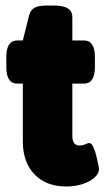

<svg xmlns="http://www.w3.org/2000/svg" viewBox="-20 -670 382 698"><path d="M221 8Q148 8 105.5 -36Q63 -80 63 -156V-366H43Q3 -366 3 -426V-463Q3 -523 43 -523H63L85 -611Q90 -633 105 -641.5Q120 -650 151 -650H173Q210 -650 226.5 -639.5Q243 -629 243 -608V-523H285Q325 -523 325 -463V-426Q325 -366 285 -366H243V-176Q243 -141 269 -141Q281 -141 290 -145.5Q299 -150 305 -150Q312 -150 318.5 -137Q325 -124 329.5 -106Q334 -88 337 -73.5Q340 -59 340 -56Q340 -39 323 -24Q306 -9 279 -0.5Q252 8 221 8Z"/></svg>

Font: Asap Black
Style: Regular
Weight: 900
Designer: Pablo Cosgaya
Foundry: Omnibus-Type
Version: Version 3.001; ttfautohint (v1.8.4.7-5d5b)